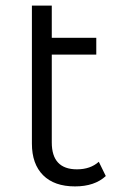

<svg xmlns="http://www.w3.org/2000/svg" viewBox="-20 -661 428 686"><path d="M333 -83 358 -32Q318 5 248 5Q174 5 134 -35Q94 -75 94 -148V-641H165V-526H324V-466H165V-152Q165 -56 255 -56Q303 -56 333 -83Z"/></svg>

Font: mBank
Style: Regular
Weight: 400
Designer: Julieta Ulanovsky
Foundry: Julieta Ulanovsky
Version: Version 7.200;PS 007.200;hotconv 1.0.88;makeotf.lib2.5.64775